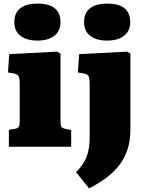

<svg xmlns="http://www.w3.org/2000/svg" viewBox="-20 -810 800 1060"><path d="M29 0V-93L63 -99Q79 -102 84 -111Q89 -120 89 -146V-343Q89 -376 83 -388.5Q77 -401 54 -405L24 -410L31 -511L296 -525L314 -514V-146Q314 -123 317.5 -113Q321 -103 339 -99L373 -92V0ZM187 -586Q126 -586 92.5 -612.5Q59 -639 59 -689Q59 -737 91 -763.5Q123 -790 187 -790Q252 -790 283 -764Q314 -738 314 -688Q314 -639 280 -612.5Q246 -586 187 -586ZM472 230 400 141Q421 119 435.5 98Q450 77 458.5 54.5Q467 32 471 5.5Q475 -21 475 -52V-346Q475 -379 468.5 -390Q462 -401 440 -405L410 -410L417 -511L681 -525L700 -514V-95Q700 -27 681 24Q662 75 630 112.5Q598 150 557.5 178.5Q517 207 472 230ZM572 -586Q511 -586 477.5 -612.5Q444 -639 444 -689Q444 -737 476 -763.5Q508 -790 572 -790Q637 -790 668 -764Q699 -738 699 -688Q699 -639 665 -612.5Q631 -586 572 -586Z"/></svg>

Font: Literata Black
Style: Regular
Weight: 900
Designer: Latin by Veronika Burian and Jose Scaglione. Greek by Irene Vlachou. Cyrillic by Vera Evstafieva.
Foundry: TypeTogether
Version: Version 3.103;gftools[0.9.29]